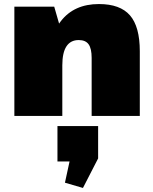

<svg xmlns="http://www.w3.org/2000/svg" viewBox="-20 -573 756 949"><path d="M433 -287Q433 -333 418 -354Q403 -375 369 -375Q329 -375 308.5 -344Q288 -313 288 -250L215 -163V-221Q215 -383 280.5 -468Q346 -553 469 -553Q574 -553 622.5 -497Q671 -441 671 -320V0H433ZM51 -540H248L288 -401V0H51ZM465 50V210L390 356L301 330L349 109L442 225H264V50Z"/></svg>

Font: Pathway Extreme SemiCondensed Black
Style: Regular
Weight: 900
Width: 4
Version: Version 1.001;gftools[0.9.26]